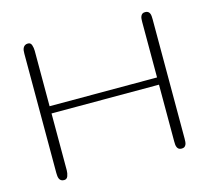

<svg xmlns="http://www.w3.org/2000/svg" viewBox="-84 -642 804 739"><g transform="rotate(-15 318.0 -272.0)"><path d="M62.5 -509.8Q62.5 -516.1 63.2 -522.2Q64 -528.3 66.7 -533.2Q69.3 -538.1 74 -541Q78.6 -543.9 85.9 -543.9Q96.7 -543.9 100.3 -533Q104 -522 104 -509.8V-289.1H532.2V-509.8Q532.2 -516.1 532.7 -522.2Q533.2 -528.3 535.4 -533.2Q537.6 -538.1 541.5 -541Q545.4 -543.9 552.7 -543.9Q560.1 -543.9 564.2 -541Q568.4 -538.1 570.6 -533.2Q572.8 -528.3 573.2 -522.2Q573.7 -516.1 573.7 -509.8V-34.2Q573.7 -27.8 573.2 -21.7Q572.8 -15.6 570.6 -10.7Q568.4 -5.9 564.5 -2.9Q560.5 0 553.2 0Q545.9 0 541.7 -2.9Q537.6 -5.9 535.4 -10.7Q533.2 -15.6 532.7 -21.7Q532.2 -27.8 532.2 -34.2V-260.3H104V-34.2Q104 -22 99.9 -11Q95.7 0 85 0Q77.6 0 73 -2.9Q68.4 -5.9 66.2 -10.7Q64 -15.6 63.2 -21.7Q62.5 -27.8 62.5 -34.2Z"/></g></svg>

Font: Gruppo
Style: Regular
Weight: 400
Foundry: Vernon Adams
Version: Version 1.000